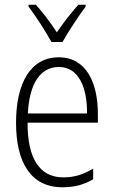

<svg xmlns="http://www.w3.org/2000/svg" viewBox="-20 -784 482 814"><path d="M198 -606H245C270 -651 312 -714 343 -756V-764H312C278 -725 249 -688 221 -647C195 -687 161 -732 132 -764H101V-756C128 -721 173 -652 198 -606ZM229 -541C108 -541 48 -429 48 -264C48 -96 110 10 245 10C297 10 338 -2 375 -24V-69C331 -43 294 -32 248 -32C148 -32 96 -113 97 -264H395V-300C395 -432 347 -541 229 -541ZM230 -500C313 -500 350 -414 349 -303H98C105 -435 154 -500 230 -500Z"/></svg>

Font: Noto Sans Armenian Condensed ExtraLight
Style: Regular
Weight: 200
Width: 3
Designer: Monotype Design Team
Foundry: Monotype Imaging Inc.
Version: Version 2.008